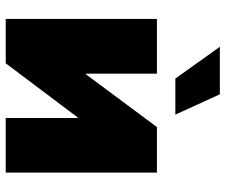

<svg xmlns="http://www.w3.org/2000/svg" viewBox="-80 -726 806 687"><g transform="rotate(90 323.5 -383.0)"><path d="M598.1 0H402.8V-257.8H400.9L207 0H48.3V-541H244.1V-286.6H246.1L435.1 -541H598.1ZM261.7 -606.9 147.9 -766.1H317.9L390.6 -606.9Z"/></g></svg>

Font: Inter 17pt Black
Style: Regular
Weight: 900
Version: Version 4.001;git-66647c0bb